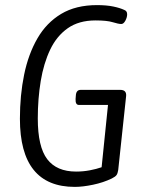

<svg xmlns="http://www.w3.org/2000/svg" viewBox="-20 -726 570 752"><path d="M273 6Q58 6 58 -261Q58 -353 74.5 -433.5Q91 -514 126.5 -575.5Q162 -637 219.5 -671.5Q277 -706 360 -706Q397 -706 423.5 -700.5Q450 -695 467 -687Q478 -683 478 -670Q478 -658 471 -645Q464 -632 455 -632Q444 -632 421.5 -639Q399 -646 354 -646Q289 -646 245.5 -615.5Q202 -585 176.5 -531.5Q151 -478 139.5 -408.5Q128 -339 128 -262Q128 -151 165 -102.5Q202 -54 278 -54Q306 -54 332 -59Q358 -64 378 -71L403 -315H289Q275 -315 276 -338L277 -351Q278 -374 296 -374H451Q476 -374 474 -350L443 -60Q441 -47 436.5 -40.5Q432 -34 418 -27Q385 -11 344.5 -2.5Q304 6 273 6Z"/></svg>

Font: Asap Condensed Condensed Light
Style: Italic
Weight: 300
Width: 3
Italic angle: -6°
Designer: Pablo Cosgaya
Foundry: Omnibus-Type
Version: Version 3.001; ttfautohint (v1.8.4.7-5d5b)